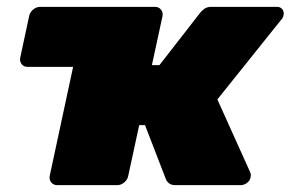

<svg xmlns="http://www.w3.org/2000/svg" viewBox="-20 -540 848 560"><path d="M193 -345H60Q49 -345 43 -353Q37 -361 39 -372L65 -493Q67 -504 76.5 -512Q86 -520 97 -520H432Q443 -520 449.5 -512Q456 -504 454 -493ZM147 0Q136 0 129.5 -8Q123 -16 125 -27L225 -493Q227 -504 236.5 -512Q246 -520 257 -520H432Q443 -520 449.5 -512Q456 -504 454 -493L423 -350H445L564 -503Q567 -507 575 -513.5Q583 -520 596 -520H788Q798 -520 803.5 -513Q809 -506 807 -496Q806 -488 799 -481L614 -250L710 -37Q711 -35 711.5 -32Q712 -29 711 -24Q710 -14 701 -7Q692 0 682 0H492Q480 0 473.5 -5Q467 -10 464 -17L403 -175H386L354 -27Q352 -16 342.5 -8Q333 0 322 0Z"/></svg>

Font: Rubik Light Black
Style: Italic
Weight: 900
Italic angle: -12°
Version: Version 2.104